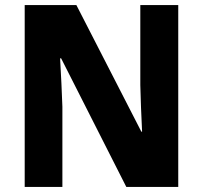

<svg xmlns="http://www.w3.org/2000/svg" viewBox="-20 -800 796 754"><path d="M680 -66V-780H531V-466C532 -411 535 -349 538 -283H535L280 -780H77V-66H225V-381C223 -437 220 -503 216 -571H220L476 -66Z"/></svg>

Font: Noto Sans Malayalam UI SemiCondensed ExtraBold
Style: Regular
Weight: 800
Width: 4
Designer: Jelle Bosma - Monotype Design Team
Foundry: Monotype Imaging Inc.
Version: Version 2.104